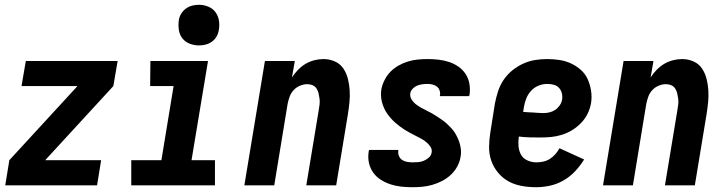

<svg xmlns="http://www.w3.org/2000/svg" viewBox="-20 -775 3040 803"><path d="M2 0 19 -105 304 -415H70L88 -520H472L454 -415L169 -105H403L386 0Z M529 0V-105H655L706 -415H608L609 -520H850L781 -105H879V0ZM812 -585Q792 -585 773 -592.5Q754 -600 742.5 -615Q731 -630 728 -650Q725 -670 728 -691Q730 -705 738 -718Q746 -731 758 -739.5Q770 -748 784 -751.5Q798 -755 812 -755Q832 -755 850.5 -747.5Q869 -740 880.5 -725Q892 -710 895.5 -690Q899 -670 895 -649Q893 -635 885.5 -622Q878 -609 866 -600.5Q854 -592 840 -588.5Q826 -585 812 -585Z M1002 0 1088 -520H1213L1201 -451Q1212 -468 1226.5 -483Q1241 -498 1258 -508Q1275 -518 1294.5 -523Q1314 -528 1333 -528Q1358 -528 1380.5 -518Q1403 -508 1416 -488.5Q1429 -469 1435 -445.5Q1441 -422 1442.5 -397Q1444 -372 1441.5 -347Q1439 -322 1435 -297L1386 0H1261L1313 -314Q1315 -326 1316.5 -338Q1318 -350 1316.5 -361.5Q1315 -373 1312.5 -384Q1310 -395 1304 -404.5Q1298 -414 1287.5 -418.5Q1277 -423 1265 -423Q1250 -423 1234.5 -416.5Q1219 -410 1208 -398Q1197 -386 1191.5 -371Q1186 -356 1183 -341L1127 0Z M1705 8Q1681 8 1658 5.5Q1635 3 1613.5 -4Q1592 -11 1573 -23Q1554 -35 1541 -53Q1528 -71 1523 -94Q1518 -117 1522 -141Q1522 -142 1522.5 -144Q1523 -146 1524 -148H1646V-145Q1644 -133 1648.5 -122.5Q1653 -112 1662 -106Q1671 -100 1682.5 -98Q1694 -96 1706 -96Q1718 -96 1729.5 -97Q1741 -98 1752 -102.5Q1763 -107 1773 -115.5Q1783 -124 1785 -136Q1788 -150 1780.5 -161Q1773 -172 1763 -180.5Q1753 -189 1741.5 -195Q1730 -201 1718.5 -207Q1707 -213 1695.5 -219Q1684 -225 1673 -232Q1662 -239 1652 -246.5Q1642 -254 1632.5 -262.5Q1623 -271 1614.5 -280.5Q1606 -290 1598.5 -301Q1591 -312 1586 -323.5Q1581 -335 1577.5 -348Q1574 -361 1573.5 -374.5Q1573 -388 1575 -402Q1579 -422 1589 -441.5Q1599 -461 1614 -476Q1629 -491 1648 -501.5Q1667 -512 1687 -518Q1707 -524 1727.5 -526Q1748 -528 1768 -528Q1791 -528 1813.5 -525.5Q1836 -523 1857.5 -516Q1879 -509 1897 -496.5Q1915 -484 1927 -466Q1939 -448 1943 -425.5Q1947 -403 1944 -380Q1943 -378 1943 -376.5Q1943 -375 1941 -373H1819L1820 -375Q1822 -386 1818.5 -396.5Q1815 -407 1807 -413Q1799 -419 1789 -421.5Q1779 -424 1768 -424Q1757 -424 1746 -422.5Q1735 -421 1725 -417Q1715 -413 1706.5 -404.5Q1698 -396 1696 -385Q1694 -371 1701 -359.5Q1708 -348 1718 -340Q1728 -332 1739.5 -325.5Q1751 -319 1762.5 -313.5Q1774 -308 1785.5 -301.5Q1797 -295 1807.5 -288Q1818 -281 1829 -273.5Q1840 -266 1849 -257.5Q1858 -249 1867 -239.5Q1876 -230 1882.5 -219.5Q1889 -209 1894.5 -197Q1900 -185 1903.5 -172Q1907 -159 1908 -145.5Q1909 -132 1906 -118Q1903 -98 1892 -78Q1881 -58 1864.5 -43Q1848 -28 1828.5 -18Q1809 -8 1788.5 -2Q1768 4 1747 6Q1726 8 1705 8Z M2222 8Q2191 8 2161 2.5Q2131 -3 2106 -17Q2081 -31 2062.5 -53.5Q2044 -76 2034.5 -103.5Q2025 -131 2025.5 -162Q2026 -193 2031 -223L2050 -343Q2055 -368 2063 -393Q2071 -418 2086 -440.5Q2101 -463 2122.5 -480.5Q2144 -498 2168.5 -509Q2193 -520 2218 -524Q2243 -528 2268 -528Q2295 -528 2320.5 -524Q2346 -520 2368.5 -509.5Q2391 -499 2409.5 -482.5Q2428 -466 2438 -443.5Q2448 -421 2452 -395.5Q2456 -370 2452 -344Q2448 -321 2437.5 -299.5Q2427 -278 2410 -260.5Q2393 -243 2372.5 -230.5Q2352 -218 2329 -211Q2306 -204 2284 -202Q2262 -200 2239 -200Q2217 -200 2194.5 -200.5Q2172 -201 2150 -204Q2147 -184 2148.5 -164.5Q2150 -145 2158.5 -129Q2167 -113 2185 -104.5Q2203 -96 2223 -96Q2237 -96 2251.5 -99Q2266 -102 2279 -110Q2292 -118 2302.5 -130Q2313 -142 2320 -155L2423 -108Q2407 -82 2385.5 -59Q2364 -36 2337 -20.5Q2310 -5 2280.5 1.5Q2251 8 2222 8ZM2252 -302Q2265 -302 2278 -305Q2291 -308 2302 -315.5Q2313 -323 2321 -334.5Q2329 -346 2331 -359Q2333 -373 2329.5 -386Q2326 -399 2317.5 -408Q2309 -417 2296 -420.5Q2283 -424 2269 -424Q2251 -424 2233 -417Q2215 -410 2201.5 -395.5Q2188 -381 2181 -363Q2174 -345 2171 -327L2168 -307Q2178 -306 2188.5 -305.5Q2199 -305 2209.5 -304.5Q2220 -304 2230.5 -303Q2241 -302 2252 -302Z M2502 0 2588 -520H2713L2701 -451Q2712 -468 2726.5 -483Q2741 -498 2758 -508Q2775 -518 2794.5 -523Q2814 -528 2833 -528Q2858 -528 2880.5 -518Q2903 -508 2916 -488.5Q2929 -469 2935 -445.5Q2941 -422 2942.5 -397Q2944 -372 2941.5 -347Q2939 -322 2935 -297L2886 0H2761L2813 -314Q2815 -326 2816.5 -338Q2818 -350 2816.5 -361.5Q2815 -373 2812.5 -384Q2810 -395 2804 -404.5Q2798 -414 2787.5 -418.5Q2777 -423 2765 -423Q2750 -423 2734.5 -416.5Q2719 -410 2708 -398Q2697 -386 2691.5 -371Q2686 -356 2683 -341L2627 0Z"/></svg>

Font: Iosevka SS18 Extrabold
Style: Italic
Weight: 800
Italic angle: -9°
Monospace: yes
Designer: Belleve Invis
Foundry: Belleve Invis
Version: Version 25.1.1; ttfautohint (v1.8.4)